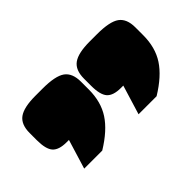

<svg xmlns="http://www.w3.org/2000/svg" viewBox="-50 -812 587 587"><g transform="rotate(-45 243.5 -518.5)"><path d="M20 -551V-582Q20 -619 41.5 -634.5Q63 -650 113 -650H144Q199 -650 220.5 -634.5Q242 -619 242 -582V-548Q242 -495 217.5 -457.5Q193 -420 139 -387H61L90 -482H80Q47 -482 33.5 -497Q20 -512 20 -551ZM255 -551V-582Q255 -619 276.5 -634.5Q298 -650 348 -650H379Q434 -650 455.5 -634.5Q477 -619 477 -582V-548Q477 -495 452.5 -457.5Q428 -420 374 -387H296L325 -482H315Q282 -482 268.5 -497Q255 -512 255 -551Z"/></g></svg>

Font: Passion One Black
Style: Regular
Weight: 900
Designer: Alejandro Lo Celso
Foundry: Fontstage
Version: Version 1.002